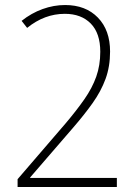

<svg xmlns="http://www.w3.org/2000/svg" viewBox="-20 -744 548 764"><path d="M445 0H50V-31L241 -253Q285 -305 316 -349.5Q347 -394 363 -439Q379 -484 379 -538Q379 -612 341 -650.5Q303 -689 238 -689Q157 -689 88 -633L66 -661Q105 -692 149.5 -708Q194 -724 239 -724Q321 -724 369.5 -674Q418 -624 418 -539Q418 -479 400 -430Q382 -381 349 -334.5Q316 -288 271 -236L100 -38V-36H445Z"/></svg>

Font: Noto Sans Georgian SemiCondensed ExtraLight
Style: Regular
Weight: 200
Width: 4
Designer: Monotype Design Team, Akaki Razmadze
Foundry: Google LLC
Version: Version 2.005; ttfautohint (v1.8.4.7-5d5b)